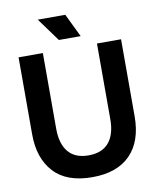

<svg xmlns="http://www.w3.org/2000/svg" viewBox="-92 -905 806 989"><g transform="rotate(-10 311.0 -410.0)"><path d="M311 14Q177 14 110 -59Q43 -132 43 -257V-660H170V-264Q170 -185 205.5 -142.5Q241 -100 311 -100Q382 -100 417.5 -142.5Q453 -185 453 -264V-660H579V-257Q579 -127 510 -56.5Q441 14 311 14ZM263 -712 174 -834H318L377 -712Z"/></g></svg>

Font: Bricolage Grotesque 48pt SemiBold
Style: Regular
Weight: 600
Designer: Mathieu Triay
Foundry: Atelier Triay
Version: Version 1.000; ttfautohint (v1.8.4.7-5d5b);gftools[0.9.32]